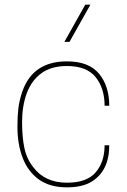

<svg xmlns="http://www.w3.org/2000/svg" viewBox="-20 -800 545 826"><path d="M268 6Q194 6 147 -28Q100 -62 77.5 -121Q55 -180 55 -255Q55 -300 59 -334Q63 -368 76 -406Q121 -536 268 -536Q362 -536 406 -483Q450 -430 450 -345H430Q430 -420 391.5 -468Q353 -516 268 -516Q200 -516 157.5 -484.5Q115 -453 95 -398.5Q75 -344 75 -275Q75 -210 85 -163Q95 -116 123 -81Q173 -14 268 -14Q354 -14 392 -59Q430 -104 430 -175H450Q450 -66 375 -19Q334 6 268 6ZM279 -620H257L347 -780H369Z"/></svg>

Font: Tanohe Sans Thin
Style: Regular
Weight: 100
Designer: Village Type and Design LLC & Cristiano Sobral
Foundry: Cooper Hewitt Smithsonian Design Museum
Version: Version 1.00;September 29, 2021;FontCreator 13.0.0.2655 64-b